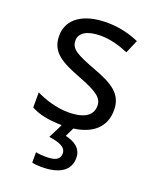

<svg xmlns="http://www.w3.org/2000/svg" viewBox="-146 -630 770 954"><g transform="rotate(20 239.5 -153.0)"><path d="M339 139C339 88 300 64 252 53L275 6C374 -7 434 -59 434 -148C434 -234 375 -269 273 -307C170 -346 135 -364 135 -409C135 -449 174 -474 246 -474C298 -474 348 -459 393 -440L423 -510C373 -532 317 -546 252 -546C132 -546 51 -495 51 -404C51 -316 113 -284 217 -244C322 -204 349 -180 349 -140C349 -92 311 -61 222 -61C159 -61 94 -83 52 -104V-24C92 -2 143 9 215 10L177 86C228 93 268 106 268 141C268 174 242 185 194 185C175 185 153 183 141 180V235C152 238 171 240 191 240C289 240 339 203 339 139Z"/></g></svg>

Font: Noto Sans Cuneiform
Style: Regular
Weight: 400
Designer: Monotype Design Team
Foundry: Monotype Imaging Inc.
Version: Version 2.001